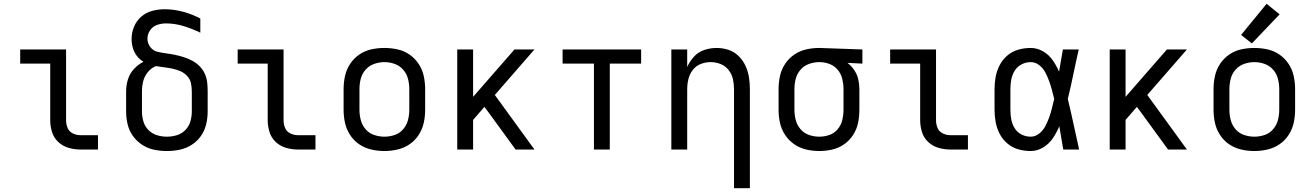

<svg xmlns="http://www.w3.org/2000/svg" viewBox="-20 -792 6952 1017"><path d="M405 0H499V-76H405Q385 -76 365.5 -85.5Q346 -95 338 -114.5Q330 -134 330 -155V-530H87V-455H246V-155Q246 -124 255.5 -93Q265 -62 288.5 -40Q312 -18 343 -9Q374 0 405 0Z M864 8Q898 8 932 1Q966 -6 995.5 -25Q1025 -44 1044.5 -72Q1064 -100 1072 -133.5Q1080 -167 1080 -202V-307Q1080 -331 1077.5 -355Q1075 -379 1065 -401Q1055 -423 1038 -440.5Q1021 -458 1000 -469.5Q979 -481 956 -488.5Q933 -496 909.5 -501Q886 -506 862.5 -509Q839 -512 815 -517.5Q791 -523 776 -543Q761 -563 761 -587Q761 -611 775 -631.5Q789 -652 812 -660Q835 -668 859 -668Q906 -668 952 -654Q998 -640 1041 -619V-694Q997 -717 949 -730Q901 -743 852 -743Q819 -743 786.5 -734.5Q754 -726 728.5 -704Q703 -682 690 -650.5Q677 -619 677 -586Q677 -562 683.5 -539Q690 -516 704.5 -496.5Q719 -477 740 -465Q711 -450 689 -426Q667 -402 657.5 -371Q648 -340 648 -307V-202Q648 -167 656 -133.5Q664 -100 684 -72Q704 -44 733 -25Q762 -6 796 1Q830 8 864 8ZM864 -68Q837 -68 811 -76Q785 -84 766 -103.5Q747 -123 739.5 -149Q732 -175 732 -202V-307Q732 -335 738.5 -361.5Q745 -388 763 -410Q781 -432 806 -442Q828 -438 849.5 -435.5Q871 -433 893 -428.5Q915 -424 935.5 -415Q956 -406 971.5 -389.5Q987 -373 991.5 -351Q996 -329 996 -307V-202Q996 -175 988.5 -149Q981 -123 962 -103.5Q943 -84 917 -76Q891 -68 864 -68Z M1557 0H1651V-76H1557Q1537 -76 1517.5 -85.5Q1498 -95 1490 -114.5Q1482 -134 1482 -155V-530H1239V-455H1398V-155Q1398 -124 1407.5 -93Q1417 -62 1440.5 -40Q1464 -18 1495 -9Q1526 0 1557 0Z M2016 8Q2051 8 2085.5 0Q2120 -8 2149 -27.5Q2178 -47 2197.5 -77Q2217 -107 2224.5 -141Q2232 -175 2232 -210V-320Q2232 -355 2224.5 -389.5Q2217 -424 2197.5 -453.5Q2178 -483 2149 -503Q2120 -523 2085.5 -530.5Q2051 -538 2016 -538Q1981 -538 1946.5 -530.5Q1912 -523 1883 -503Q1854 -483 1834.5 -453.5Q1815 -424 1807.5 -389.5Q1800 -355 1800 -320V-210Q1800 -175 1807.5 -141Q1815 -107 1834.5 -77Q1854 -47 1883 -27.5Q1912 -8 1946.5 0Q1981 8 2016 8ZM2016 -68Q1989 -68 1962 -77Q1935 -86 1916.5 -107.5Q1898 -129 1891 -156Q1884 -183 1884 -210V-320Q1884 -348 1891 -375Q1898 -402 1916.5 -423Q1935 -444 1962 -453.5Q1989 -463 2016 -463Q2044 -463 2070.5 -453.5Q2097 -444 2115.5 -423Q2134 -402 2141 -375Q2148 -348 2148 -320V-210Q2148 -183 2141 -156Q2134 -129 2115.5 -107.5Q2097 -86 2070.5 -77Q2044 -68 2016 -68Z M2402 0H2486V-157L2546 -226L2577 -184L2711 0H2811L2601 -289L2811 -530H2705L2486 -279V-530H2402Z M3126 0H3210V-455H3376V-530H2960V-455H3126Z M3868 205H3952V-320Q3952 -352 3947 -383.5Q3942 -415 3928.5 -444Q3915 -473 3892 -495.5Q3869 -518 3838.5 -528Q3808 -538 3776 -538Q3743 -538 3711 -527.5Q3679 -517 3656 -492Q3633 -467 3620 -437V-530H3536V0H3620V-320Q3620 -347 3626.5 -373.5Q3633 -400 3649.5 -421.5Q3666 -443 3691.5 -453Q3717 -463 3744 -463Q3771 -463 3796.5 -453Q3822 -443 3839 -421.5Q3856 -400 3862 -373.5Q3868 -347 3868 -320Z M4320 8Q4354 8 4388.5 0Q4423 -8 4451.5 -28Q4480 -48 4499 -77.5Q4518 -107 4525 -141Q4532 -175 4532 -210V-320Q4532 -347 4526 -372.5Q4520 -398 4505 -420.5Q4490 -443 4469 -459L4548 -455V-530L4321 -538H4320Q4285 -538 4251 -530.5Q4217 -523 4187.5 -503Q4158 -483 4138.5 -453.5Q4119 -424 4111.5 -389.5Q4104 -355 4104 -320V-210Q4104 -175 4111.5 -141Q4119 -107 4138.5 -77.5Q4158 -48 4187 -28Q4216 -8 4250.5 0Q4285 8 4320 8ZM4320 -68Q4292 -68 4265.5 -77Q4239 -86 4220.5 -107.5Q4202 -129 4195 -156Q4188 -183 4188 -210V-320Q4188 -348 4195 -375Q4202 -402 4220.5 -423Q4239 -444 4265.5 -453.5Q4292 -463 4320 -463Q4347 -463 4373 -453.5Q4399 -444 4417 -422.5Q4435 -401 4441.5 -374Q4448 -347 4448 -320V-210Q4448 -183 4441.5 -156Q4435 -129 4417 -107.5Q4399 -86 4373 -77Q4347 -68 4320 -68Z M5013 0H5107V-76H5013Q4993 -76 4973.5 -85.5Q4954 -95 4946 -114.5Q4938 -134 4938 -155V-530H4695V-455H4854V-155Q4854 -124 4863.5 -93Q4873 -62 4896.5 -40Q4920 -18 4951 -9Q4982 0 5013 0Z M5439 8Q5474 8 5505.5 -11Q5537 -30 5557 -60Q5577 -90 5591 -123Q5601 -60 5612 0H5696Q5681 -67 5666.5 -134.5Q5652 -202 5636 -268Q5652 -333 5665.5 -399Q5679 -465 5694 -530H5610Q5600 -472 5590 -414V-412Q5576 -444 5556 -473Q5536 -502 5505 -520Q5474 -538 5439 -538Q5406 -538 5374 -529Q5342 -520 5316.5 -498.5Q5291 -477 5275.5 -447.5Q5260 -418 5254 -385.5Q5248 -353 5248 -320V-210Q5248 -177 5254 -144.5Q5260 -112 5275.5 -82.5Q5291 -53 5316.5 -31.5Q5342 -10 5374 -1Q5406 8 5439 8ZM5439 -68Q5414 -68 5391 -79.5Q5368 -91 5354.5 -113Q5341 -135 5336.5 -160Q5332 -185 5332 -210V-320Q5332 -345 5336.5 -370Q5341 -395 5354.5 -417Q5368 -439 5391 -451Q5414 -463 5439 -463Q5464 -463 5484.5 -447Q5505 -431 5516.5 -409Q5528 -387 5536.5 -364Q5545 -341 5551.5 -317Q5558 -293 5564 -268Q5558 -244 5552 -219Q5546 -194 5537.5 -170.5Q5529 -147 5517 -124Q5505 -101 5484.5 -84.5Q5464 -68 5439 -68Z M5858 0H5942V-157L6002 -226L6033 -184L6167 0H6267L6057 -289L6267 -530H6161L5942 -279V-530H5858Z M6611 -562 6758 -716 6689 -772 6554 -607ZM6624 8Q6659 8 6693.5 0Q6728 -8 6757 -27.5Q6786 -47 6805.5 -77Q6825 -107 6832.5 -141Q6840 -175 6840 -210V-320Q6840 -355 6832.5 -389.5Q6825 -424 6805.5 -453.5Q6786 -483 6757 -503Q6728 -523 6693.5 -530.5Q6659 -538 6624 -538Q6589 -538 6554.5 -530.5Q6520 -523 6491 -503Q6462 -483 6442.5 -453.5Q6423 -424 6415.5 -389.5Q6408 -355 6408 -320V-210Q6408 -175 6415.5 -141Q6423 -107 6442.5 -77Q6462 -47 6491 -27.5Q6520 -8 6554.5 0Q6589 8 6624 8ZM6624 -68Q6597 -68 6570 -77Q6543 -86 6524.5 -107.5Q6506 -129 6499 -156Q6492 -183 6492 -210V-320Q6492 -348 6499 -375Q6506 -402 6524.5 -423Q6543 -444 6570 -453.5Q6597 -463 6624 -463Q6652 -463 6678.5 -453.5Q6705 -444 6723.5 -423Q6742 -402 6749 -375Q6756 -348 6756 -320V-210Q6756 -183 6749 -156Q6742 -129 6723.5 -107.5Q6705 -86 6678.5 -77Q6652 -68 6624 -68Z"/></svg>

Font: Iosevka SS01 Extended
Style: Regular
Weight: 400
Width: 7
Monospace: yes
Designer: Belleve Invis
Foundry: Belleve Invis
Version: Version 3.4.7; ttfautohint (v1.8.3)